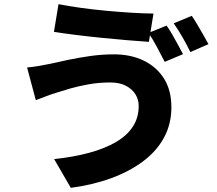

<svg xmlns="http://www.w3.org/2000/svg" viewBox="-20 -835 1040 922"><path d="M646 -326Q646 -357 630.5 -382Q615 -407 585 -423Q555 -439 509 -439Q455 -439 405 -430Q355 -421 315.5 -409.5Q276 -398 252 -390Q230 -384 202 -373Q174 -362 152 -354L110 -511Q136 -513 167.5 -518.5Q199 -524 223 -529Q261 -538 309.5 -548Q358 -558 413.5 -566Q469 -574 527 -574Q609 -574 671 -543.5Q733 -513 768 -457Q803 -401 803 -320Q803 -240 768 -175Q733 -110 668 -61Q603 -12 514.5 20.5Q426 53 320 67L240 -71Q334 -81 409 -101.5Q484 -122 537 -153Q590 -184 618 -227Q646 -270 646 -326ZM261 -815Q306 -806 367 -797.5Q428 -789 493.5 -783Q559 -777 618 -773.5Q677 -770 717 -770L695 -634Q651 -637 591 -642Q531 -647 466.5 -653.5Q402 -660 342.5 -667.5Q283 -675 239 -682ZM780 -712Q793 -694 807.5 -669Q822 -644 835.5 -618.5Q849 -593 859 -575L771 -538Q755 -569 734 -608.5Q713 -648 693 -677ZM901 -759Q914 -740 929 -714.5Q944 -689 958 -664.5Q972 -640 981 -623L894 -585Q879 -617 856.5 -656Q834 -695 814 -723Z"/></svg>

Font: Noto Sans SC Thin ExtraBold
Style: Regular
Weight: 800
Version: Version 2.004-H2;hotconv 1.0.118;makeotfexe 2.5.65603